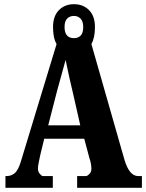

<svg xmlns="http://www.w3.org/2000/svg" viewBox="-20 -896 697 916"><path d="M6 -56H11Q35 -56 51.5 -71Q68 -86 80 -127L250 -686Q233 -714 233 -767Q233 -819 261 -847.5Q289 -876 333 -876Q377 -876 405 -847.5Q433 -819 433 -767Q433 -715 416 -686L574 -133Q597 -56 639 -56H657V0H348V-56H391Q396 -56 406 -65.5Q416 -75 416 -90Q416 -115 407 -140L382 -234H191L172 -156Q171 -149 166 -127Q161 -105 161 -91Q161 -77 170 -66.5Q179 -56 185 -56H232V0H6ZM377 -767Q377 -794 364.5 -807Q352 -820 333 -820Q313 -820 300.5 -807.5Q288 -795 288 -767Q288 -714 333 -714Q353 -714 365 -726.5Q377 -739 377 -767ZM363 -298 326 -461Q313 -513 293 -610L253 -465L210 -298Z"/></svg>

Font: Noto Serif CondBlack
Style: Regular
Weight: 900
Width: 3
Designer: Monotype Design Team
Foundry: Monotype Imaging Inc.
Version: Version 1.001